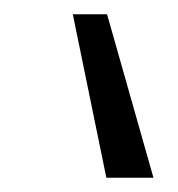

<svg xmlns="http://www.w3.org/2000/svg" viewBox="-20 -249 250 269"><path d="M195 0H129L82 -229H130Z"/></svg>

Font: Cairo Light
Style: Italic
Weight: 300
Italic angle: -13°
Designer: Mohamed Gaber, Accademia di Belle Arti di Urbino and others
Foundry: Kief Type Foundry, Accademia di Belle Arti di Urbino and others
Version: Version 3.011